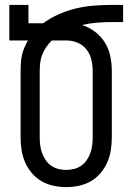

<svg xmlns="http://www.w3.org/2000/svg" viewBox="-20 -755 540 783"><path d="M250 8Q224 8 198 2.5Q172 -3 149.5 -16Q127 -29 110 -49Q93 -69 82.5 -93Q72 -117 68 -143Q64 -169 64 -195V-465Q64 -481 65 -497.5Q66 -514 69.5 -530Q73 -546 79.5 -561Q86 -576 94 -590H18V-735H96V-660H156Q186 -682 220 -697Q254 -712 289.5 -720.5Q325 -729 362 -732Q399 -735 436 -735H482V-665H436Q405 -665 374.5 -662.5Q344 -660 314 -653Q343 -644 367.5 -625.5Q392 -607 408 -581Q424 -555 430 -525Q436 -495 436 -465V-195Q436 -169 432 -143Q428 -117 417.5 -93Q407 -69 390 -49Q373 -29 350.5 -16Q328 -3 302 2.5Q276 8 250 8ZM250 -62Q266 -62 282 -66Q298 -70 311.5 -79.5Q325 -89 334 -102.5Q343 -116 348.5 -131Q354 -146 356 -162.5Q358 -179 358 -195V-465Q358 -489 352.5 -512Q347 -535 332.5 -553.5Q318 -572 296 -581Q274 -590 250 -590H191Q179 -578 169 -563.5Q159 -549 152.5 -533Q146 -517 144 -499.5Q142 -482 142 -465V-195Q142 -179 144 -162.5Q146 -146 151.5 -131Q157 -116 166 -102.5Q175 -89 188.5 -79.5Q202 -70 218 -66Q234 -62 250 -62Z"/></svg>

Font: Iosevka srxl
Style: Regular
Weight: 400
Monospace: yes
Designer: Belleve Invis
Foundry: Belleve Invis
Version: Version 33.0.1; ttfautohint (v1.8.3)